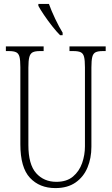

<svg xmlns="http://www.w3.org/2000/svg" viewBox="-20 -951 571 981"><path d="M263 10Q182 10 133 -42.5Q84 -95 84 -214V-608Q84 -644 79.5 -661Q75 -678 62.5 -684Q50 -690 26 -690H10V-714H203V-690H183Q160 -690 147.5 -684Q135 -678 130 -660Q125 -642 125 -605V-210Q125 -111 164.5 -66.5Q204 -22 268 -22Q321 -22 353 -49Q385 -76 399.5 -117.5Q414 -159 414 -203V-607Q414 -643 409.5 -660.5Q405 -678 392.5 -684Q380 -690 356 -690H335V-714H520V-690H504Q481 -690 468.5 -684Q456 -678 451.5 -660Q447 -642 447 -606V-201Q447 -143 427 -95Q407 -47 366 -18.5Q325 10 263 10ZM287 -771Q269 -789 246.5 -817.5Q224 -846 204.5 -875Q185 -904 176 -921V-931H230Q242 -897 262 -855Q282 -813 300 -784V-771Z"/></svg>

Font: Noto Serif Tamil ExtraCondensed ExtraLight
Style: Italic
Weight: 200
Width: 2
Italic angle: -12°
Designer: Indian Type Foundry, Tom Grace, and the Monotype Design Team
Foundry: Monotype Imaging Inc.
Version: Version 2.003; ttfautohint (v1.8.4.7-5d5b)